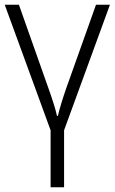

<svg xmlns="http://www.w3.org/2000/svg" viewBox="-20 -552 485 812"><path d="M251 240H194V-1L0 -532H60L183 -184Q195 -151 205.5 -118Q216 -85 221 -62H225Q230 -85 240 -117.5Q250 -150 262 -184L386 -532H445L251 -1Z"/></svg>

Font: Noto Sans Display Light
Style: Regular
Weight: 300
Designer: Monotype Design Team
Foundry: Monotype Imaging Inc.
Version: Version 2.003